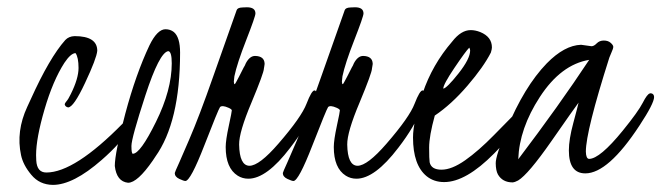

<svg xmlns="http://www.w3.org/2000/svg" viewBox="-20 -484 1826 530"><path d="M186 -384.3Q248.5 -384.3 248.5 -343.8Q246.6 -322.8 214.8 -255.1Q183.1 -187.5 168 -187.5Q160.6 -189 158.7 -195.3Q158.7 -199.2 163.6 -204.6Q168.5 -210 175.3 -224.1Q196.8 -267.1 196.8 -296.4Q196.8 -325.7 188.5 -337.4Q175.3 -336.9 157.7 -310.5Q126 -261.2 102.8 -181.6Q79.6 -102.1 79.6 -55.7Q79.6 -46.4 80.1 -41Q82 -7.8 107.9 -7.8Q186 -7.8 319.3 -143.6Q346.2 -170.4 349.1 -155.3Q349.1 -147 339.4 -130.9Q314 -88.9 260.7 -42.5Q182.1 26.4 126 26.4Q88.9 25.9 66.4 -1.5Q43.9 -28.3 38.1 -55.7Q23.9 -121.6 55.2 -189Q56.2 -190.9 64.9 -210Q116.7 -324.7 160.2 -373.5Q169.9 -383.8 186 -384.3Z M444.3 -342.8Q419.9 -338.9 381.3 -220.7Q342.8 -102.5 342.8 -81.1Q342.8 -59.6 346.7 -59.6Q367.2 -59.6 410.6 -147.7Q454.1 -235.8 454.1 -309.1Q454.1 -342.3 444.3 -342.8ZM436.5 -403.3Q450.2 -403.3 460 -395.5Q477.1 -380.9 477.1 -338.9Q477.1 -147 408.7 -51.3L401.9 -41Q359.4 20.5 333.5 20.5Q301.8 17.1 296.9 -25.9Q296.9 -61.5 325.9 -170.4Q355 -279.3 392.6 -358.9Q414.1 -402.8 436.5 -403.3Z M710.4 -307.1 709.5 -300.8 708.5 -294.9Q708.5 -283.2 674.3 -201.2Q639.6 -119.1 640.1 -85Q641.1 -26.9 668.5 -26.4Q695.8 -26.4 748.5 -87.4Q812 -160.6 826.2 -197.8Q840.3 -234.4 848.1 -234.4Q854.5 -233.9 855 -220.7Q855 -208 852.1 -201.2L847.2 -188Q826.2 -134.3 781.2 -76.2Q716.3 9.3 665.5 9.3Q649.4 9.3 636.2 1Q603 -20 603 -78.1Q603 -97.2 611.6 -136.7Q620.1 -176.3 619.9 -179.4Q619.6 -182.6 610.8 -186.5Q593.3 -194.3 587.4 -188.5Q582.5 -181.6 544.2 -83Q505.9 15.6 491.7 15.6Q487.3 15.6 474.9 9.8Q462.4 3.9 462.4 -6.3Q462.4 -8.3 475.1 -36.1L502 -98.1Q530.3 -163.6 568.4 -272.5L633.3 -456.1Q635.7 -462.9 648.9 -463.4L661.6 -463.9Q685.1 -463.9 685.1 -446.8Q685.1 -438.5 659.7 -373.5Q634.3 -308.6 627 -273.4L625.5 -258.8Q625.5 -252.4 627.9 -251.5Q629.4 -252 640.1 -272.9L652.8 -297.9Q655.8 -302.2 658.7 -309.6Q669.4 -329.6 684.1 -329.6Q709.5 -329.1 710.4 -308.6Z M1008.8 -307.1 1007.8 -300.8 1006.8 -294.9Q1006.8 -283.2 972.7 -201.2Q938 -119.1 938.5 -85Q939.5 -26.9 966.8 -26.4Q994.1 -26.4 1046.9 -87.4Q1110.4 -160.6 1124.5 -197.8Q1138.7 -234.4 1146.5 -234.4Q1152.8 -233.9 1153.3 -220.7Q1153.3 -208 1150.4 -201.2L1145.5 -188Q1124.5 -134.3 1079.6 -76.2Q1014.6 9.3 963.9 9.3Q947.8 9.3 934.6 1Q901.4 -20 901.4 -78.1Q901.4 -97.2 909.9 -136.7Q918.5 -176.3 918.2 -179.4Q918 -182.6 909.2 -186.5Q891.6 -194.3 885.7 -188.5Q880.9 -181.6 842.5 -83Q804.2 15.6 790 15.6Q785.6 15.6 773.2 9.8Q760.7 3.9 760.7 -6.3Q760.7 -8.3 773.4 -36.1L800.3 -98.1Q828.6 -163.6 866.7 -272.5L931.6 -456.1Q934.1 -462.9 947.3 -463.4L960 -463.9Q983.4 -463.9 983.4 -446.8Q983.4 -438.5 958 -373.5Q932.6 -308.6 925.3 -273.4L923.8 -258.8Q923.8 -252.4 926.3 -251.5Q927.7 -252 938.5 -272.9L951.2 -297.9Q954.1 -302.2 957 -309.6Q967.8 -329.6 982.4 -329.6Q1007.8 -329.1 1008.8 -308.6Z M1203.6 -239.3Q1213.4 -240.7 1245.6 -281.2Q1277.8 -321.8 1277.8 -344.7Q1277.8 -348.1 1275.4 -352.5Q1265.6 -342.8 1234.6 -296.9Q1203.6 -251 1203.6 -239.3ZM1397.9 -166.5Q1422.4 -192.9 1425.3 -175.8Q1425.3 -169.4 1417.5 -154.8Q1393.6 -110.4 1344.2 -60.5Q1266.1 18.6 1206.1 18.6Q1177.7 18.6 1157.7 2.4Q1120.1 -28.3 1120.1 -104.5Q1120.1 -147.9 1146.7 -226.8Q1173.3 -305.7 1228.5 -369.6Q1252.9 -400.9 1279.3 -400.9Q1292 -400.9 1305.7 -395.5Q1337.9 -382.3 1337.9 -353Q1337.9 -348.6 1335 -338.9Q1314.9 -299.3 1270.5 -247.6Q1226.1 -195.8 1180.2 -165Q1164.6 -108.4 1164.6 -76.7Q1164.6 -44.9 1166 -36.1Q1170.4 -15.6 1198.7 -15.6Q1227.1 -15.6 1264.2 -41.7Q1301.3 -67.9 1343.3 -110.8Q1385.3 -153.8 1390.9 -159.2Q1396.5 -164.6 1397.9 -166.5Z M1606.4 -318.8Q1528.3 -305.7 1470.2 -216.3Q1413.6 -129.4 1410.6 -44.4Q1522.5 -191.9 1606.4 -318.8ZM1584 -360.4 1612.8 -356.4Q1619.6 -356.4 1627.2 -364.3Q1634.8 -372.1 1646.7 -372.1Q1658.7 -372.1 1665.8 -365.7Q1672.9 -359.4 1672.9 -354.7Q1672.9 -350.1 1668 -339.4Q1663.1 -328.6 1662.1 -325.2Q1597.2 -121.6 1597.2 -65.4Q1597.7 -45.9 1606 -45.4Q1635.7 -45.4 1699.2 -123.5Q1741.7 -175.8 1754.2 -200.2Q1766.6 -224.6 1773.9 -226.1Q1775.4 -226.1 1776.4 -226.6Q1785.2 -225.6 1785.6 -216.3Q1785.6 -198.7 1745.1 -137.2Q1658.7 -5.4 1595.7 -5.4Q1550.3 -5.4 1550.3 -68.8Q1550.3 -99.1 1562.5 -144.3Q1574.7 -189.5 1577.1 -200.7Q1565.9 -186 1502 -94.2Q1438 -2.4 1410.2 14.2Q1401.4 19 1395 19.5Q1367.2 19.5 1354.5 -2.4Q1348.6 -13.2 1348.4 -33.4Q1348.1 -53.7 1378.4 -127Q1427.2 -245.1 1489.3 -309.1Q1538.1 -358.9 1584 -360.4Z"/></svg>

Font: Kristi
Style: Regular
Weight: 400
Italic angle: -15°
Version: Version 1.004